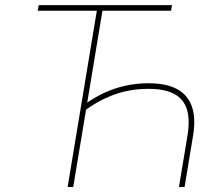

<svg xmlns="http://www.w3.org/2000/svg" viewBox="-20 -748 897 768"><path d="M574.2 -415Q645.5 -415 688.7 -391.4Q731.9 -367.7 747.8 -321Q763.7 -274.4 752.4 -206.1L718.3 0H695.8L730 -206.1Q740.2 -268.6 727.8 -309.8Q715.3 -351.1 677.5 -371.8Q639.6 -392.6 573.7 -392.6Q499.5 -392.6 435.1 -368.9Q370.6 -345.2 312 -300.3L316.4 -328.6Q354 -356.4 395 -375.7Q436 -395 481 -405Q525.9 -415 574.2 -415ZM391.6 -715.8 272.9 0H250.5L369.1 -715.8ZM130.9 -705.1 134.8 -727.5H668L664.1 -705.1Z"/></svg>

Font: Inter 16pt Thin
Style: Italic
Weight: 250
Italic angle: -9.3988°
Version: Version 4.001;git-66647c0bb